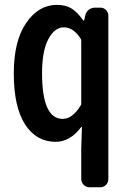

<svg xmlns="http://www.w3.org/2000/svg" viewBox="-20 -582 540 809"><path d="M356.4 207Q342.8 207 332.5 196.8Q322.3 186.5 322.3 171.9V44.9L325.2 -45.9Q325.2 -46.9 324.2 -46.9Q323.2 -46.9 322.3 -46.9Q275.4 15.6 214.8 15.6Q132.8 15.6 85.4 -58.1Q38.1 -131.8 38.1 -273.4Q38.1 -409.2 90.3 -485.4Q142.6 -561.5 219.7 -561.5Q255.9 -561.5 280.3 -546.9Q304.7 -532.2 330.1 -497.1Q331.1 -495.1 333 -495.1Q335 -495.1 335 -497.1L338.9 -515.6Q341.8 -531.2 353.5 -540.5Q365.2 -549.8 380.9 -549.8H402.3Q417 -549.8 426.8 -539.6Q436.5 -529.3 436.5 -515.6V171.9Q436.5 186.5 426.8 196.8Q417 207 402.3 207ZM244.1 -81.1Q285.2 -81.1 319.3 -136.7Q322.3 -139.6 322.3 -144.5V-411.1Q322.3 -416 319.3 -419.9Q289.1 -466.8 249 -466.8Q210 -466.8 183.6 -417Q157.2 -367.2 157.2 -273.4Q157.2 -81.1 244.1 -81.1Z"/></svg>

Font: Gen Jyuu Gothic L Monospace Medium
Style: Regular
Weight: 500
Designer: [Source Han Sans]
Ryoko NISHIZUKA  (kana & ideographs); Paul D. Hunt (Latin, Greek & Cyrillic); Wenlong ZHANG  (bopomofo
Version: Version 1.002.20150607